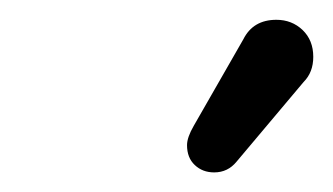

<svg xmlns="http://www.w3.org/2000/svg" viewBox="-20 -726 335 193"><path d="M168 -580.1Q168 -587.9 174.8 -599.6L224.6 -686.5Q234.4 -706.1 257.8 -706.1Q273.4 -706.1 284.2 -695.8Q294.9 -685.5 294.9 -668.9Q294.9 -653.3 285.2 -643.6L217.8 -563.5Q209 -552.7 195.3 -552.7Q183.6 -552.7 175.8 -560.1Q168 -567.4 168 -580.1Z"/></svg>

Font: jf-openhuninn-1.0
Style: Regular
Weight: 400
Designer: [Kosugi Maru]
      Designed by Motoya company      

      [Varela Round]
      Joe Prince(Latin component); Avraham Co
Foundry: justfont CO.,LTD.
Version: 1.0